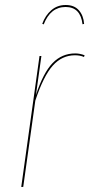

<svg xmlns="http://www.w3.org/2000/svg" viewBox="-20 -739 354 759"><path d="M152.8 -642.6 147 -645Q159.2 -678.2 182.9 -698.7Q206.5 -719.2 239.7 -719.2Q273.4 -719.2 291.7 -698.5Q310.1 -677.7 312.5 -644.5L306.2 -643.1Q298.3 -711.4 239.3 -711.4Q179.7 -711.4 152.8 -642.6ZM277.3 -527.8Q295.9 -527.8 314.5 -520.5L312 -513.7Q296.9 -520.5 276.4 -520.5Q225.1 -520.5 188.5 -479.5Q151.9 -438.5 119.6 -341.3L71.8 0H64L136.2 -517.6H143.6L122.1 -363.8Q151.4 -452.1 188.2 -490Q225.1 -527.8 277.3 -527.8Z"/></svg>

Font: Fira Sans Compressed Eight
Style: Italic
Weight: 100
Width: 3
Italic angle: -8°
Designer: Carrois Corporate & Edenspiekermann AG
Foundry: Carrois Corporate GbR & Edenspiekermann AG
Version: Version 4.203;PS 004.203;hotconv 1.0.88;makeotf.lib2.5.64775